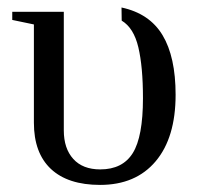

<svg xmlns="http://www.w3.org/2000/svg" viewBox="-20 -491 535 520"><path d="M251 9.8Q164.1 9.8 117.9 -33.4Q71.8 -76.7 71.8 -158.7V-424.8L13.2 -437V-459H152.8V-137.7Q152.8 -88.9 178.5 -60.5Q204.1 -32.2 251.5 -32.2Q312 -32.2 339.6 -76.4Q367.2 -120.6 367.2 -225.1Q367.2 -310.1 354.7 -362.8Q342.3 -415.5 309.6 -435.1L309.1 -470.7Q384.8 -454.6 420.2 -395.8Q455.6 -336.9 455.6 -234.4Q455.6 -118.2 401.6 -54.2Q347.7 9.8 251 9.8Z"/></svg>

Font: Times New Roman
Style: Regular
Weight: 400
Designer: Steve Matteson
Foundry: Ascender Corporation
Version: Version 2.00.3